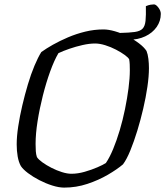

<svg xmlns="http://www.w3.org/2000/svg" viewBox="-20 -854 752 874"><path d="M272 0Q248 0 218 -9.5Q188 -19 159 -34Q130 -49 107.5 -66Q85 -83 75 -98Q65 -116 60.5 -141.5Q56 -167 56 -197Q56 -233 63 -279Q70 -325 81.5 -374Q93 -423 107 -470Q121 -517 137 -555Q153 -593 168 -617Q190 -633 221 -650.5Q252 -668 289.5 -684Q327 -700 368 -710Q409 -720 451 -720Q474 -720 503.5 -711.5Q533 -703 561.5 -688.5Q590 -674 613 -656.5Q636 -639 647 -622Q653 -607 655.5 -586Q658 -565 658 -544Q658 -507 651 -459Q644 -411 632 -359.5Q620 -308 605 -259Q590 -210 573.5 -169.5Q557 -129 540 -106Q513 -83 471 -58.5Q429 -34 378 -17Q327 0 272 0ZM305 -63Q334 -63 365.5 -72Q397 -81 423.5 -92.5Q450 -104 462 -112Q479 -137 495 -175.5Q511 -214 525 -261Q539 -308 549 -357Q559 -406 565 -452Q571 -498 571 -534Q571 -548 570.5 -560.5Q570 -573 568 -584Q564 -592 547.5 -604Q531 -616 508 -628Q485 -640 459.5 -648Q434 -656 413 -656Q387 -656 356 -649Q325 -642 296 -632Q267 -622 246 -612Q227 -580 208.5 -529Q190 -478 175 -418.5Q160 -359 151 -302Q142 -245 142 -199Q142 -180 143 -165.5Q144 -151 148 -139Q155 -128 173 -115Q191 -102 214.5 -90Q238 -78 262 -70.5Q286 -63 305 -63ZM566 -673Q557 -673 545 -675Q533 -677 524 -681L525 -704Q569 -705 593.5 -708.5Q618 -712 629 -723.5Q640 -735 642.5 -759.5Q645 -784 644 -826Q656 -831 665 -832.5Q674 -834 681 -834Q690 -834 701 -819.5Q712 -805 712 -791Q712 -758 693 -731Q674 -704 641 -688.5Q608 -673 566 -673Z"/></svg>

Font: Texturina Medium 12pt Light
Style: Italic
Weight: 300
Italic angle: -11°
Version: Version 1.002